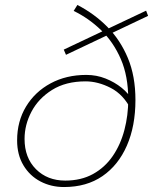

<svg xmlns="http://www.w3.org/2000/svg" viewBox="-20 -742 640 774"><path d="M238 12Q186 12 143 -10.5Q100 -33 74.5 -75.5Q49 -118 49 -176Q49 -253 85 -312.5Q121 -372 184 -406Q247 -440 328 -440Q369 -440 405.5 -425.5Q442 -411 470.5 -388Q499 -365 514 -337L509 -299Q478 -361 426.5 -387.5Q375 -414 325 -414Q245 -414 190 -379.5Q135 -345 107 -292Q79 -239 79 -182Q79 -106 125 -60Q171 -14 243 -14Q307 -14 355 -40.5Q403 -67 434.5 -113Q466 -159 481.5 -218Q497 -277 497 -341Q497 -435 467 -504Q437 -573 387 -621Q337 -669 277 -698L292 -722Q360 -687 412.5 -634Q465 -581 495.5 -508Q526 -435 526 -339Q526 -234 491.5 -155Q457 -76 393 -32Q329 12 238 12ZM246 -521 237 -542 569 -699 577 -678Z"/></svg>

Font: SourceCodeVF
Style: Italic
Weight: 200
Italic angle: -11°
Monospace: yes
Designer: Paul D. Hunt, Teo Tuominen
Foundry: Adobe
Version: Version 1.026;hotconv 1.1.0;makeotfexe 2.6.0